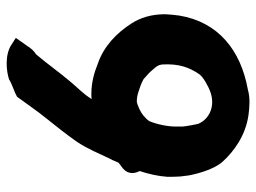

<svg xmlns="http://www.w3.org/2000/svg" viewBox="-120 -664 799 600"><g transform="rotate(90 280.0 -363.5)"><path d="M24 -479C24 -436 35 -402 53 -374C82 -329 123 -288 179 -269C206 -258 237 -249 273 -249C279 -249 284 -249 289 -250C274 -225 258 -211 236 -185C203 -146 179 -111 149 -76C139 -70 131 -61 124 -50L98 -13L118 0C150 22 202 17 228 8C243 -2 263 -6 282 -17C307 -51 325 -78 350 -109C375 -140 398 -169 422 -203C445 -237 459 -273 475 -306C479 -313 481 -317 483 -323C485 -327 486 -329 488 -334C492 -337 497 -341 497 -341C523 -357 525 -379 514 -400C523 -427 530 -457 532 -486V-488C532 -500 532 -514 531 -527L528 -551V-552C521 -589 507 -633 486 -658H485V-659C452 -695 403 -731 339 -740C315 -743 287 -746 259 -738C137 -716 48 -646 28 -523C26 -508 25 -496 24 -481ZM181 -470C178 -523 190 -555 212 -587C221 -599 249 -615 270 -622C317 -637 353 -613 365 -586L366 -585V-584C368 -579 374 -546 375 -534V-514C375 -486 368 -454 358 -430C349 -417 334 -405 320 -399C308 -394 302 -391 296 -391C287 -391 276 -393 267 -396C251 -401 240 -405 227 -412C218 -420 205 -431 198 -440C186 -454 183 -457 181 -470Z"/></g></svg>

Font: Hussar Pisanka
Style: Blk
Weight: 700
Designer: Robert Jablonski
Foundry: Cannot Into Space Fonts
Version: Version 1.070